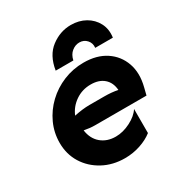

<svg xmlns="http://www.w3.org/2000/svg" viewBox="-148 -704 775 824"><g transform="rotate(-30 239.5 -292.0)"><path d="M236.1 13.9Q175.7 13.9 127.8 -12.2Q79.9 -38.2 52.4 -82.6Q25 -127.1 25 -183.3Q25 -233.3 45.5 -278.1Q66 -322.9 102.1 -357.3Q138.2 -391.7 185.4 -411.1Q232.6 -430.6 285.4 -430.6Q350.7 -430.6 394.8 -401.4Q438.9 -372.2 456.6 -322.2Q474.3 -272.2 458.3 -209L449.3 -172.9H195.1Q181.9 -172.9 168.8 -174.3Q155.6 -175.7 141 -178.5Q147.2 -134.7 176 -110.4Q204.9 -86.1 247.9 -86.1Q284 -86.1 320.8 -104.9Q357.6 -123.6 374.3 -150V-30.6Q348.6 -10.4 312.2 1.7Q275.7 13.9 236.1 13.9ZM141 -251.4Q183.3 -260.4 216.7 -260.4H290.3Q327.1 -260.4 356.9 -254.2Q354.2 -291.7 330.2 -312.8Q306.2 -334 265.3 -334Q222.9 -334 189.6 -311.1Q156.2 -288.2 141 -251.4ZM165.3 -460.4Q176.4 -530.6 221.2 -564.2Q266 -597.9 318.8 -597.9Q359 -597.9 390.3 -580.2Q421.5 -562.5 437.8 -531.6Q454.2 -500.7 448.6 -460.4H361.1Q363.9 -482.6 349.7 -498.6Q335.4 -514.6 313.2 -514.6Q293.1 -514.6 275.7 -500.7Q258.3 -486.8 252.8 -460.4Z"/></g></svg>

Font: Afacad
Style: Bold Italic
Weight: 700
Italic angle: -14°
Designer: Kristian Moeller
Foundry: Dicotype
Version: Version 1.000; ttfautohint (v1.8.4.7-5d5b)